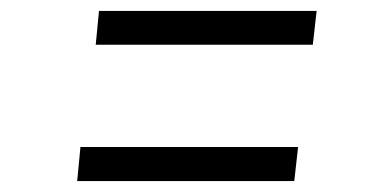

<svg xmlns="http://www.w3.org/2000/svg" viewBox="-20 -496 709 352"><path d="M161.5 -476H560.5L553.5 -414H155.5ZM127.5 -226.5H526.5L519.5 -164H121.5Z"/></svg>

Font: Merriweather 24pt Light
Style: Italic
Weight: 300
Italic angle: -7.8°
Version: Version 2.101